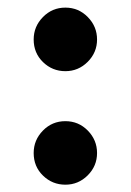

<svg xmlns="http://www.w3.org/2000/svg" viewBox="-20 -493 349 512"><path d="M69.8 -387.7Q69.8 -422.4 94.5 -447.5Q119.1 -472.7 154.3 -472.7Q189.5 -472.7 214.1 -447.5Q238.8 -422.4 238.8 -387.7Q238.8 -353 213.9 -328.1Q189 -303.2 154.3 -303.2Q119.6 -303.2 94.7 -327.4Q69.8 -351.6 69.8 -387.7ZM69.8 -85Q69.8 -119.6 94.5 -144.8Q119.1 -169.9 154.3 -169.9Q189.5 -169.9 214.1 -144.8Q238.8 -119.6 238.8 -85Q238.8 -50.3 213.9 -25.4Q189 -0.5 154.3 -0.5Q119.6 -0.5 94.7 -24.7Q69.8 -48.8 69.8 -85Z"/></svg>

Font: Vazir
Style: Bold
Weight: 700
Designer: Saber Rastikerdar
Foundry: Saber Rastikerdar
Version: Version 30.0.0